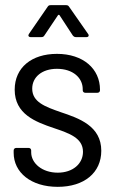

<svg xmlns="http://www.w3.org/2000/svg" viewBox="-20 -720 456 745"><path d="M99 -576H140C145 -576 149 -577 152 -582L205 -661C206 -663 210 -663 211 -661L262 -583C265 -579 269 -576 274 -576H316C321 -576 324 -579 324 -582C324 -584 324 -586 322 -588L248 -694C245 -699 241 -700 236 -700H177C172 -700 168 -699 165 -694L92 -588C88 -582 91 -576 99 -576ZM204 5C307 5 373 -50 373 -135C373 -231 287 -261 215 -285C155 -306 105 -324 105 -376C105 -421 143 -453 201 -453C263 -453 301 -418 301 -374V-370C301 -364 305 -360 311 -360H358C364 -360 368 -364 368 -370V-372C368 -453 303 -511 201 -511C103 -511 37 -458 37 -372C37 -277 118 -247 189 -223C248 -203 302 -185 302 -131C302 -85 263 -50 204 -50C143 -50 101 -87 101 -129V-136C101 -142 97 -146 91 -146H43C37 -146 33 -142 33 -136V-127C33 -51 100 5 204 5Z"/></svg>

Font: Barlow Semi Condensed
Style: Regular
Weight: 400
Width: 4
Designer: Jeremy Tribby
Foundry: Tribby Type
Version: Version 1.422;hotconv 1.0.109;makeotfexe 2.5.65596